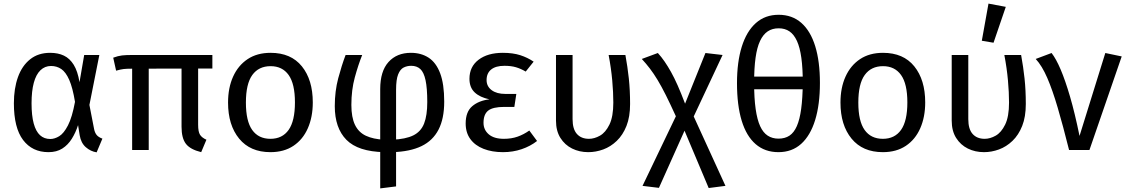

<svg xmlns="http://www.w3.org/2000/svg" viewBox="-20 -832 6252 1065"><path d="M258 -539Q302 -539 334.5 -523.5Q367 -508 389 -472.5Q411 -437 421 -376L447 -527H531L476 -250L502 -116Q506 -96 516 -83.5Q526 -71 548 -63L516 13Q483 8 456 -15.5Q429 -39 422 -82L413 -138Q400 -97 378.5 -62.5Q357 -28 325.5 -8Q294 12 249 12Q159 12 108 -55.5Q57 -123 57 -259Q57 -341 79.5 -404Q102 -467 147 -503Q192 -539 258 -539ZM263 -466Q229 -466 204.5 -442.5Q180 -419 167.5 -373Q155 -327 155 -259Q155 -191 167 -147Q179 -103 202 -82Q225 -61 259 -61Q283 -61 308.5 -76.5Q334 -92 357 -136.5Q380 -181 396 -267Q383 -346 364 -389Q345 -432 320 -449Q295 -466 263 -466Z M1125 -57 1096 12Q1035 -3 1011 -34.5Q987 -66 987 -129V-468H1079V-140Q1079 -101 1089.5 -84.5Q1100 -68 1125 -57ZM805 0H713V-472H805ZM624 -440 608 -512Q635 -522 656.5 -524.5Q678 -527 715 -527H1158V-452L713 -451Q681 -451 665 -449Q649 -447 624 -440Z M1481 -539Q1594 -539 1654.5 -464Q1715 -389 1715 -264Q1715 -183 1687.5 -120.5Q1660 -58 1607.5 -23Q1555 12 1480 12Q1368 12 1306.5 -63Q1245 -138 1245 -263Q1245 -345 1273 -407Q1301 -469 1353.5 -504Q1406 -539 1481 -539ZM1481 -465Q1415 -465 1379.5 -416Q1344 -367 1344 -263Q1344 -160 1379 -111Q1414 -62 1480 -62Q1546 -62 1581 -111.5Q1616 -161 1616 -264Q1616 -367 1581 -416Q1546 -465 1481 -465Z M2259 -539Q2316 -539 2357.5 -512Q2399 -485 2421.5 -425.5Q2444 -366 2444 -268Q2444 -174 2412.5 -113Q2381 -52 2318 -21.5Q2255 9 2158 12L2155 -57Q2230 -60 2272.5 -81Q2315 -102 2332.5 -147Q2350 -192 2350 -266Q2350 -343 2340.5 -387Q2331 -431 2311.5 -449Q2292 -467 2261 -467Q2238 -467 2219 -457.5Q2200 -448 2188.5 -419.5Q2177 -391 2177 -334V202L2089 213V-338Q2089 -437 2135 -488Q2181 -539 2259 -539ZM1897 -527H1989Q1967 -472 1948 -402.5Q1929 -333 1929 -250Q1929 -181 1949 -139.5Q1969 -98 2009.5 -79Q2050 -60 2111 -57V12Q1966 9 1901.5 -56.5Q1837 -122 1837 -243Q1837 -326 1856 -397.5Q1875 -469 1897 -527Z M2769 -539Q2825 -539 2865.5 -526Q2906 -513 2940 -490L2896 -435Q2869 -451 2842 -459Q2815 -467 2778 -467Q2730 -467 2704.5 -446.5Q2679 -426 2679 -388Q2679 -353 2707 -332Q2735 -311 2783 -311H2844L2833 -239H2777Q2714 -239 2688 -218.5Q2662 -198 2662 -151Q2662 -112 2691 -87Q2720 -62 2775 -62Q2817 -62 2851 -74Q2885 -86 2916 -108L2959 -50Q2922 -21 2873.5 -4.5Q2825 12 2770 12Q2709 12 2662 -6.5Q2615 -25 2589 -60.5Q2563 -96 2563 -147Q2563 -212 2599.5 -243Q2636 -274 2695 -281Q2642 -292 2613 -319.5Q2584 -347 2584 -395Q2584 -462 2634.5 -500.5Q2685 -539 2769 -539Z M3356 -527H3449Q3461 -462 3468 -397Q3475 -332 3475 -255Q3475 -184 3455 -133.5Q3435 -83 3401 -50.5Q3367 -18 3326 -3Q3285 12 3243 12Q3194 12 3153.5 -8Q3113 -28 3088.5 -67Q3064 -106 3064 -163V-527H3156V-171Q3156 -116 3180 -89Q3204 -62 3247 -62Q3277 -62 3308 -79.5Q3339 -97 3360.5 -141Q3382 -185 3382 -263Q3382 -319 3376 -386Q3370 -453 3356 -527Z M3540 -505 3629 -538Q3649 -516 3666.5 -490.5Q3684 -465 3702 -433Q3720 -401 3739 -358Q3758 -315 3780 -257L3828 -186L4004 199L3911 211L3777 -107L3729 -187Q3698 -255 3673.5 -304Q3649 -353 3627.5 -388.5Q3606 -424 3585 -451.5Q3564 -479 3540 -505ZM3780 -257 3893 -538 3988 -527 3828 -186 3777 -107 3635 210 3544 199 3729 -187Z M4299 -750Q4374 -750 4425 -705Q4476 -660 4502 -575.5Q4528 -491 4528 -372Q4528 -252 4501.5 -166Q4475 -80 4424 -34Q4373 12 4298 12Q4223 12 4171.5 -32.5Q4120 -77 4094 -162.5Q4068 -248 4068 -371Q4068 -488 4094.5 -573Q4121 -658 4172.5 -704Q4224 -750 4299 -750ZM4299 -675Q4264 -675 4238.5 -658Q4213 -641 4196 -605Q4179 -569 4171 -511.5Q4163 -454 4163 -373Q4163 -287 4171.5 -227.5Q4180 -168 4196.5 -132Q4213 -96 4238.5 -79.5Q4264 -63 4298 -63Q4334 -63 4359 -79.5Q4384 -96 4400 -132.5Q4416 -169 4424 -228Q4432 -287 4433 -372Q4433 -453 4425 -511Q4417 -569 4400.5 -605Q4384 -641 4359 -658Q4334 -675 4299 -675ZM4449 -407 4448 -337H4147V-407Z M4878 -539Q4991 -539 5051.5 -464Q5112 -389 5112 -264Q5112 -183 5084.5 -120.5Q5057 -58 5004.5 -23Q4952 12 4877 12Q4765 12 4703.5 -63Q4642 -138 4642 -263Q4642 -345 4670 -407Q4698 -469 4750.5 -504Q4803 -539 4878 -539ZM4878 -465Q4812 -465 4776.5 -416Q4741 -367 4741 -263Q4741 -160 4776 -111Q4811 -62 4877 -62Q4943 -62 4978 -111.5Q5013 -161 5013 -264Q5013 -367 4978 -416Q4943 -465 4878 -465Z M5551 -527H5644Q5656 -462 5663 -397Q5670 -332 5670 -255Q5670 -184 5650 -133.5Q5630 -83 5596 -50.5Q5562 -18 5521 -3Q5480 12 5438 12Q5389 12 5348.5 -8Q5308 -28 5283.5 -67Q5259 -106 5259 -163V-527H5351V-171Q5351 -116 5375 -89Q5399 -62 5442 -62Q5472 -62 5503 -79.5Q5534 -97 5555.5 -141Q5577 -185 5577 -263Q5577 -319 5571 -386Q5565 -453 5551 -527ZM5426 -606 5463 -812 5559 -794 5491 -595Z M5725 -505 5813 -538Q5838 -506 5863.5 -446Q5889 -386 5915.5 -295.5Q5942 -205 5968 -78L6111 -538L6202 -519L6023 0H5910Q5876 -136 5847 -234.5Q5818 -333 5789 -400Q5760 -467 5725 -505Z"/></svg>

Font: Fira Sans Variable
Style: Regular
Weight: 400
Designer: Carrois Corporate & Edenspiekermann AG
Foundry: Carrois Corporate GbR & Edenspiekermann AG
Version: Version 4.202